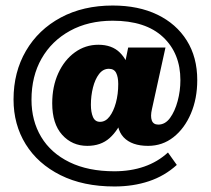

<svg xmlns="http://www.w3.org/2000/svg" viewBox="-20 -575 763 695"><path d="M394 100Q281 100 199 59Q117 18 73 -53Q29 -124 29 -215Q29 -314 74 -391Q119 -468 200 -511.5Q281 -555 388 -555Q481 -555 549.5 -522Q618 -489 656 -428.5Q694 -368 694 -285Q694 -218 671 -164Q648 -110 608 -78.5Q568 -47 516 -47Q457 -47 427.5 -78Q398 -109 405 -176L428 -153Q408 -103 376.5 -75Q345 -47 296 -47Q241 -47 205 -87Q169 -127 169 -201Q169 -262 191 -310Q213 -358 251 -385.5Q289 -413 336 -413Q385 -413 413.5 -385Q442 -357 449 -316L425 -310L444 -403H579L530 -180Q524 -154 529.5 -139Q535 -124 553 -124Q578 -124 595.5 -148Q613 -172 623 -209Q633 -246 633 -285Q633 -382 570 -441Q507 -500 388 -500Q300 -500 233.5 -463.5Q167 -427 130.5 -363Q94 -299 94 -214Q94 -138 129 -79.5Q164 -21 231.5 12Q299 45 394 45Q453 45 502 28Q551 11 588 -23L620 22Q576 62 519 81Q462 100 394 100ZM342 -134Q362 -134 376.5 -153Q391 -172 399.5 -203Q408 -234 408 -271Q408 -296 400.5 -311Q393 -326 374 -326Q353 -326 338.5 -307Q324 -288 316.5 -258Q309 -228 309 -196Q309 -169 316.5 -151.5Q324 -134 342 -134Z"/></svg>

Font: Rokkitt SemiBold Black
Style: Regular
Weight: 900
Version: Version 3.103